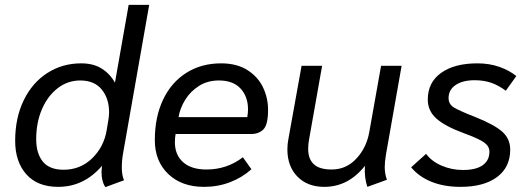

<svg xmlns="http://www.w3.org/2000/svg" viewBox="-20 -754 2170 785"><path d="M395 -51Q395 -58 397 -76Q323 10 218 10Q133 10 87.5 -41.5Q42 -93 42 -178Q42 -272 77 -344Q112 -416 173.5 -455.5Q235 -495 312 -495Q362 -495 396 -473.5Q430 -452 450 -416L506 -734H590L483 -126Q478 -97 478 -69Q478 -38 487 -17L411 11Q404 2 399.5 -14.5Q395 -31 395 -51ZM416 -221 423 -263Q426 -280 426 -295Q426 -351 396 -388Q366 -425 308 -425Q257 -425 216 -393.5Q175 -362 151.5 -307.5Q128 -253 128 -185Q128 -127 155 -93.5Q182 -60 240 -60Q309 -60 357 -107Q405 -154 416 -221Z M613 -181Q613 -275 646.5 -346Q680 -417 741.5 -456Q803 -495 884 -495Q948 -495 991.5 -467.5Q1035 -440 1055.5 -396.5Q1076 -353 1076 -305Q1076 -244 1057 -225Q1038 -206 1006 -206H698Q695 -190 695 -173Q695 -121 728.5 -91Q762 -61 824 -61Q908 -61 973 -111L1008 -62Q970 -28 920.5 -9Q871 10 814 10Q723 10 668 -42.5Q613 -95 613 -181ZM991 -275Q994 -292 994 -307Q994 -359 963.5 -392Q933 -425 875 -425Q829 -425 794 -403Q759 -381 737.5 -346.5Q716 -312 710 -275Z M1155 -143Q1155 -165 1159 -185L1213 -485H1297L1244 -186Q1240 -166 1240 -145Q1240 -104 1263 -82.5Q1286 -61 1336 -61Q1396 -61 1437.5 -106Q1479 -151 1490 -215L1538 -485H1622L1558 -122Q1553 -92 1553 -71Q1553 -43 1562 -19L1482 10Q1469 -27 1472 -76Q1404 10 1306 10Q1237 10 1196 -32Q1155 -74 1155 -143Z M1661 -70 1722 -125Q1745 -94 1786 -76.5Q1827 -59 1873 -59Q1926 -59 1953.5 -78.5Q1981 -98 1981 -134Q1981 -156 1959.5 -171.5Q1938 -187 1875 -210Q1799 -238 1764 -269.5Q1729 -301 1729 -347Q1729 -417 1783.5 -456Q1838 -495 1932 -495Q1981 -495 2022 -480.5Q2063 -466 2091 -443L2048 -383Q2017 -406 1987 -416Q1957 -426 1921 -426Q1872 -426 1843 -406.5Q1814 -387 1814 -353Q1814 -328 1836 -314.5Q1858 -301 1922 -276Q2000 -245 2033 -216Q2066 -187 2066 -142Q2066 -70 2012 -30Q1958 10 1863 10Q1795 10 1743.5 -11Q1692 -32 1661 -70Z"/></svg>

Font: Niramit
Style: Italic
Weight: 400
Italic angle: -10°
Version: Version 1.000; ttfautohint (v1.6)